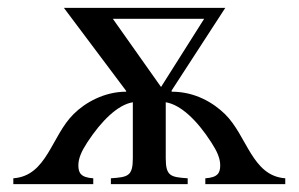

<svg xmlns="http://www.w3.org/2000/svg" viewBox="-20 -470 762 490"><path d="M708 0V-15C623 -21 611 -123 554 -179C524 -208 478 -236 418 -236V-239L555 -450H143L302 -238V-236C246 -236 197 -208 168 -179C111 -123 100 -21 14 -15V0H218V-15C186 -17 180 -29 180 -48C180 -66 188 -84 203 -107C239 -162 281 -203 319 -209V-66C319 -20 306 -18 263 -15V0H459V-15C416 -18 403 -20 403 -66V-209C441 -203 483 -163 519 -107C534 -84 542 -66 542 -48C542 -29 536 -17 504 -15V0ZM501 -422 391 -248 268 -422Z"/></svg>

Font: STIXGeneral
Style: Regular
Weight: 400
Designer: MicroPress Inc., with final additions and corrections provided by Coen Hoffman, Elsevier (retired)
Version: Version 1.1.0